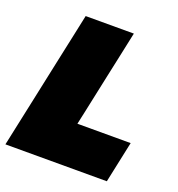

<svg xmlns="http://www.w3.org/2000/svg" viewBox="-138 -819 856 925"><g transform="rotate(20 290.5 -356.5)"><path d="M-8 0Q4 -56 15 -107.8Q26 -159.5 41 -229.5L93 -474Q108.5 -545.5 120 -600Q131.5 -654.5 144 -713H391Q378.5 -653.5 366.8 -599Q355 -544.5 340 -474L296.5 -269.5Q293 -254 290 -239.8Q287 -225.5 284 -212H557L512 0Z"/></g></svg>

Font: Commissioner Black
Style: Italic
Weight: 900
Italic angle: -12°
Designer: Kostas Bartsokas
Foundry: Kostas Bartsokas
Version: Version 1.000; ttfautohint (v1.8.3)